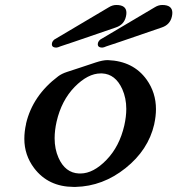

<svg xmlns="http://www.w3.org/2000/svg" viewBox="-20 -713 698 755"><path d="M398.4 -530.8Q387.7 -525.9 382.3 -525.9Q361.3 -525.9 365.2 -543.9Q366.7 -550.8 374.5 -557.6L588.9 -684.6Q603 -693.4 618.2 -693.4Q657.7 -693.4 657.7 -662.6Q657.7 -655.8 655.8 -647.5Q648.4 -615.7 616.2 -605Q400.9 -530.8 398.4 -530.8ZM217.8 -530.8Q207 -525.9 201.7 -525.9Q180.7 -525.9 184.6 -543.9Q186 -550.8 193.8 -557.6L408.2 -684.6Q422.4 -693.4 437.5 -693.4Q477.1 -693.4 477.1 -662.6Q477.1 -655.8 475.1 -647.5Q467.8 -615.7 435.5 -605Q220.2 -530.8 217.8 -530.8ZM376 -424.3Q325.7 -424.3 273.4 -371.1Q221.7 -317.9 202.6 -234.9Q194.8 -200.2 194.8 -169.4Q194.8 -127 210 -92.8Q236.3 -33.2 290.5 -30.8H296.9Q347.2 -31.2 398.4 -84Q449.7 -136.7 468.8 -219.7Q476.6 -254.4 476.6 -284.7Q476.6 -327.1 460.9 -362.3Q434.1 -421.9 381.3 -424.3ZM586.4 -224.1Q563 -123 473.6 -51.8Q384.3 19.5 277.3 22H269.5Q169.9 21.5 114.3 -51.8Q75.7 -103 75.7 -167Q75.7 -195.8 82.5 -225.6V-227.1Q108.4 -337.4 209 -413.1Q222.7 -423.3 243.7 -430.2Q264.6 -436.5 295.9 -447.3Q327.1 -458 356 -467.3Q384.3 -476.6 402.3 -476.6H404.3Q504.4 -472.7 556.6 -399.9Q593.3 -348.6 593.3 -283.7Q593.3 -256.8 586.9 -227.1Z"/></svg>

Font: Caudex
Style: Bold
Weight: 700
Italic angle: -13°
Version: Version 1.04